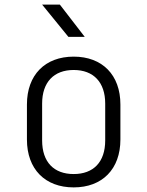

<svg xmlns="http://www.w3.org/2000/svg" viewBox="-20 -805 640 834"><path d="M277 -645H348L240 -785H163ZM300 9C424 9 503 -70 503 -199V-351C503 -480 424 -559 300 -559C176 -559 97 -480 97 -351V-199C97 -70 176 9 300 9ZM300 -49C214 -49 163 -101 163 -195V-355C163 -448 214 -501 300 -501C386 -501 437 -448 437 -355V-195C437 -101 386 -49 300 -49Z"/></svg>

Font: JetBrains Mono ExtraLight
Style: Regular
Weight: 240
Monospace: yes
Designer: Philipp Nurullin, Konstantin Bulenkov
Foundry: JetBrains
Version: Version 2.305